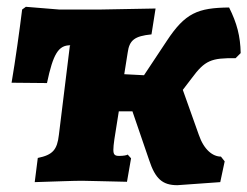

<svg xmlns="http://www.w3.org/2000/svg" viewBox="-20 -531 727 564"><path d="M653 -509C561 -508 524 -493 470 -411L403 -310L345 -313L355 -376C360 -413 375 -425 425 -430L437 -506L274 -503H154L56 -511L45 -503C38 -446 25 -352 14 -288L118 -287C136 -373 152 -398 186 -398C187 -398 186 -398 185 -395L153 -135C148 -91 135 -76 91 -67L82 4C148 2 195 0 221 0C237 0 297 2 353 3L365 -66L355 -77C353 -75 343 -73 330 -73C317 -73 313 -77 313 -91C313 -98 314 -108 316 -122L329 -204H369L418 -61C436 -6 457 13 501 13L627 4L640 -57L629 -71C605 -71 579 -91 564 -135L517 -267L543 -301C582 -354 601 -361 672 -360L687 -375C686 -425 676 -463 653 -509Z"/></svg>

Font: Alegreya SC Black
Style: Italic
Weight: 900
Italic angle: -7°
Designer: Juan Pablo del Peral
Foundry: Huerta Tipografica
Version: Version 2.007;PS 002.007;hotconv 1.0.88;makeotf.lib2.5.64775